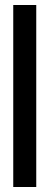

<svg xmlns="http://www.w3.org/2000/svg" viewBox="-20 -691 197 768"><path d="M33 -671V57H125V-671Z"/></svg>

Font: Modon Arabic
Style: Bold
Weight: 700
Designer: Ahmedzaza
Foundry: Ahmedzaza
Version: Version 2.010